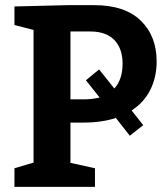

<svg xmlns="http://www.w3.org/2000/svg" viewBox="-20 -724 650 744"><path d="M490 -296 535 -239 483 -198 429 -267Q375 -249 303 -249H253V-93L348 -72V0H36V-72L110 -94V-608L36 -627V-699L241 -704H345Q464 -704 525.5 -644Q587 -584 587 -486Q587 -425 562.5 -376Q538 -327 490 -296ZM307 -339Q334 -339 366 -346L313 -413L364 -455L423 -381Q455 -416 455 -477Q455 -536 423 -569Q391 -602 330 -602H253V-339Z"/></svg>

Font: Bitter Pro
Style: Bold
Weight: 700
Designer: Sol Matas, and Bitter project Authors
Foundry: Sol Matas
Version: Version 1.010